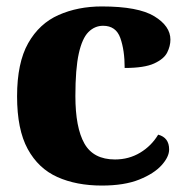

<svg xmlns="http://www.w3.org/2000/svg" viewBox="-20 -566 575 596"><path d="M296 10Q217 10 158 -16.5Q99 -43 66 -103.5Q33 -164 33 -267Q33 -371 67.5 -432Q102 -493 162 -519.5Q222 -546 296 -546Q409 -546 459 -515.5Q509 -485 509 -443Q509 -423 499 -403Q489 -383 458.5 -369Q428 -355 367 -355Q367 -410 353.5 -448Q340 -486 300 -486Q274 -486 254.5 -466.5Q235 -447 224.5 -399.5Q214 -352 214 -268Q214 -170 242 -120.5Q270 -71 337 -71Q380 -71 415 -92Q450 -113 471 -148Q505 -139 505 -102Q505 -79 481.5 -53Q458 -27 412 -8.5Q366 10 296 10Z"/></svg>

Font: Noto Serif ExtraBold
Style: Regular
Weight: 800
Designer: Monotype Design Team
Foundry: Monotype Imaging Inc.
Version: Version 2.014